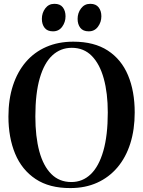

<svg xmlns="http://www.w3.org/2000/svg" viewBox="-20 -970 747 1002"><path d="M347.5 11.5Q237.5 12 165.8 -35.8Q94 -83.5 59 -167.8Q24 -252 24 -362Q24 -451.5 47.5 -523.5Q71 -595.5 115 -646.8Q159 -698 221.5 -725.2Q284 -752.5 362.5 -752.5Q471.5 -752.5 542.5 -706.2Q613.5 -660 648.2 -577Q683 -494 683 -383Q683 -294 660 -221.2Q637 -148.5 593 -96.5Q549 -44.5 487 -16.5Q425 11.5 347.5 11.5ZM352.5 -20Q411 -20 453.5 -60.8Q496 -101.5 519.2 -182.2Q542.5 -263 542.5 -383Q542.5 -484 521.5 -560Q500.5 -636 459 -678.2Q417.5 -720.5 354.5 -720.5Q296 -720.5 253.2 -681Q210.5 -641.5 187.5 -562Q164.5 -482.5 164.5 -362.5Q164.5 -257 185.2 -180.2Q206 -103.5 247.8 -61.8Q289.5 -20 352.5 -20ZM256 -806.5Q227 -806.5 212.8 -824.8Q198.5 -843 198.5 -871.5Q198.5 -902.5 216.2 -926.2Q234 -950 263.5 -950H264.5Q294 -950 308 -931.5Q322 -913 322 -885Q322 -854.5 304.5 -830.5Q287 -806.5 257 -806.5ZM442.5 -806.5Q413.5 -806.5 399.2 -824.8Q385 -843 385 -871.5Q385 -902.5 403 -926.2Q421 -950 450.5 -950H451.5Q480.5 -950 494.8 -931.5Q509 -913 509 -885Q509 -854.5 491.2 -830.5Q473.5 -806.5 443.5 -806.5Z"/></svg>

Font: Merriweather 120pt SemiBold
Style: Regular
Weight: 600
Version: Version 2.100